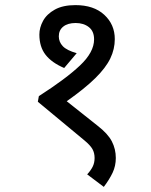

<svg xmlns="http://www.w3.org/2000/svg" viewBox="-20 -652 591 751"><path d="M275 -632Q347 -632 388 -594Q429 -556 429 -499Q429 -460 411.5 -423.5Q394 -387 353 -346.5Q312 -306 241 -256L362 -160Q402 -129 417.5 -99Q433 -69 433 -34Q433 -3 420.5 23.5Q408 50 386 79L321 30Q335 15 342.5 0Q350 -15 350 -34Q350 -54 341.5 -69Q333 -84 310 -103L128 -254L132 -276Q238 -344 293 -396Q348 -448 348 -498Q348 -530 327.5 -546Q307 -562 276 -562Q245 -562 227.5 -548Q210 -534 210 -510Q210 -488 225.5 -471.5Q241 -455 280 -444L231 -386Q182 -407 158 -438Q134 -469 134 -517Q134 -544 148.5 -570.5Q163 -597 194.5 -614.5Q226 -632 275 -632Z"/></svg>

Font: RS Noto Sans
Style: Regular
Weight: 400
Designer: Monotype Design Team
Foundry: Monotype Imaging Inc.
Version: Version 3.10